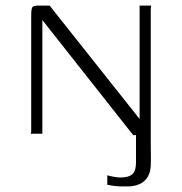

<svg xmlns="http://www.w3.org/2000/svg" viewBox="-20 -480 653 689"><path d="M90 0Q92 -2 92 -10.5Q92 -19 92 -27Q92 -126 92 -225Q92 -324 92 -423Q92 -448 96 -454Q100 -460 118 -460Q128 -460 138.5 -460Q149 -460 158 -460Q239 -358 319.5 -256.5Q400 -155 481 -53Q481 -155 481 -256.5Q481 -358 481 -460Q491 -460 502 -460Q513 -460 523 -460Q522 -459 521.5 -453.5Q521 -448 521 -442Q521 -436 521 -430Q521 -313 521 -196.5Q521 -80 521 36Q521 57 521.5 85.5Q522 114 519 131Q516 147 506.5 160Q497 173 481 180.5Q465 188 441 189Q431 189 418.5 189Q406 189 392.5 187.5Q379 186 365 183Q365 175 365 166.5Q365 158 365 149Q371 151 386.5 154Q402 157 411 157Q442 157 455 145Q468 133 468 104Q468 79 468 54Q468 29 468 5Q466 5 463 5Q460 5 458 5L132 -408Q132 -306 132 -204Q132 -102 132 0Q122 0 111 0Q100 0 90 0Z"/></svg>

Font: Genos Thin Light
Style: Regular
Weight: 300
Version: Version 1.010